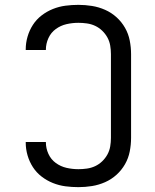

<svg xmlns="http://www.w3.org/2000/svg" viewBox="-20 -763 640 791"><path d="M303 8Q276 8 249.5 4.5Q223 1 198 -9Q173 -19 151.5 -35.5Q130 -52 115.5 -74.5Q101 -97 93.5 -123Q86 -149 86 -175Q86 -176 86 -177Q86 -178 86 -178H169Q169 -178 169 -177.5Q169 -177 169 -177Q169 -152 179.5 -129Q190 -106 210 -91.5Q230 -77 254 -71.5Q278 -66 303 -66Q320 -66 338 -68.5Q356 -71 372 -78.5Q388 -86 401 -98.5Q414 -111 422.5 -126.5Q431 -142 434 -159.5Q437 -177 437 -195V-540Q437 -558 434 -575.5Q431 -593 422.5 -608.5Q414 -624 401 -636.5Q388 -649 372 -656.5Q356 -664 338 -666.5Q320 -669 303 -669Q278 -669 254 -663.5Q230 -658 210 -643.5Q190 -629 179.5 -606Q169 -583 169 -558Q169 -558 169 -557.5Q169 -557 169 -557H86Q86 -557 86 -558Q86 -559 86 -560Q86 -586 93.5 -612Q101 -638 115.5 -660.5Q130 -683 151.5 -699.5Q173 -716 198 -726Q223 -736 249.5 -739.5Q276 -743 303 -743Q331 -743 359 -738.5Q387 -734 413 -722.5Q439 -711 460 -692Q481 -673 495 -648.5Q509 -624 514.5 -596Q520 -568 520 -540V-195Q520 -167 514.5 -139Q509 -111 495 -86.5Q481 -62 460 -43Q439 -24 413 -12.5Q387 -1 359 3.5Q331 8 303 8Z"/></svg>

Font: Zed Mono Extended
Style: Regular
Weight: 400
Width: 7
Monospace: yes
Designer: Belleve Invis
Foundry: Belleve Invis
Version: Version 1.0.0; ttfautohint (v1.8.4)